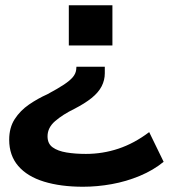

<svg xmlns="http://www.w3.org/2000/svg" viewBox="-20 -521 660 731"><path d="M296 190Q211 190 147.5 170.5Q84 151 49.5 111Q15 71 15 11Q15 -35 36 -67.5Q57 -100 90.5 -123Q124 -146 160 -162Q201 -184 223.5 -199Q246 -214 257 -227Q268 -240 270 -255L271 -267H379V-242Q379 -216 367 -192.5Q355 -169 329 -148Q303 -127 262 -106Q219 -85 190 -60Q161 -35 161 -2Q161 26 180.5 40Q200 54 233 59.5Q266 65 307 65Q371 65 431 45Q491 25 548 -18L603 95Q564 127 512.5 148.5Q461 170 405.5 180Q350 190 296 190ZM242 -348V-501H408V-348Z"/></svg>

Font: Nunito Sans 7pt Expanded
Style: Bold
Weight: 700
Width: 7
Designer: Vernon Adams
Foundry: Vernon Adams
Version: Version 3.101;gftools[0.9.27]